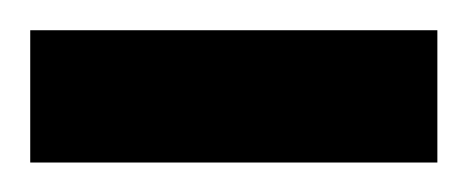

<svg xmlns="http://www.w3.org/2000/svg" viewBox="-20 -696 309 127"><path d="M0 -588.5V-676H269.3V-588.5Z"/></svg>

Font: Saira Thin SemiCondensed
Style: Regular
Weight: 100
Width: 4
Version: Version 1.101